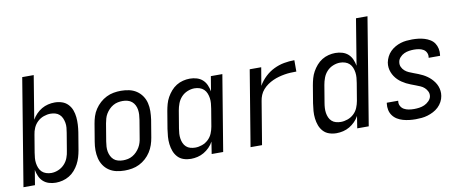

<svg xmlns="http://www.w3.org/2000/svg" viewBox="-65 -1013 3130 1299"><g transform="rotate(-10 1500.0 -363.5)"><path d="M230 8Q205 8 182.5 1Q160 -6 143.5 -21Q127 -36 117.5 -57.5Q108 -79 104 -102L87 0H8L129 -735H208L159 -437Q171 -458 188 -475.5Q205 -493 225.5 -505Q246 -517 269 -522.5Q292 -528 315 -528Q341 -528 365 -520Q389 -512 406 -494Q423 -476 431.5 -453Q440 -430 442.5 -404.5Q445 -379 443.5 -353Q442 -327 438 -301L418 -181Q414 -158 407 -134.5Q400 -111 388.5 -89.5Q377 -68 360.5 -49Q344 -30 322.5 -17Q301 -4 277 2Q253 8 230 8ZM211 -62Q235 -62 259 -72Q283 -82 301 -101Q319 -120 328 -144Q337 -168 340 -192L360 -312Q363 -329 364.5 -346.5Q366 -364 363 -380.5Q360 -397 353.5 -412Q347 -427 335 -438Q323 -449 307 -453.5Q291 -458 274 -458Q251 -458 227 -449.5Q203 -441 184.5 -423.5Q166 -406 156 -383Q146 -360 143 -337L123 -217Q120 -199 118.5 -181Q117 -163 119.5 -145.5Q122 -128 128.5 -112Q135 -96 147 -84.5Q159 -73 176 -67.5Q193 -62 211 -62Z M703 8Q674 8 646.5 2Q619 -4 596.5 -19Q574 -34 559 -56.5Q544 -79 537.5 -106Q531 -133 531 -161.5Q531 -190 536 -219L556 -339Q560 -364 568 -389Q576 -414 591 -436.5Q606 -459 626 -477Q646 -495 670 -507Q694 -519 719.5 -523.5Q745 -528 770 -528Q799 -528 826.5 -522Q854 -516 876.5 -501Q899 -486 914.5 -463.5Q930 -441 936.5 -414Q943 -387 942.5 -358.5Q942 -330 938 -301L918 -181Q914 -156 905.5 -131Q897 -106 882.5 -83.5Q868 -61 848 -43Q828 -25 804 -13Q780 -1 754 3.5Q728 8 703 8ZM704 -62Q721 -62 737.5 -65.5Q754 -69 769.5 -78Q785 -87 797.5 -100Q810 -113 819 -128Q828 -143 833 -159.5Q838 -176 840 -192L860 -312Q863 -330 864 -347.5Q865 -365 862.5 -381.5Q860 -398 852.5 -413Q845 -428 832.5 -438.5Q820 -449 803.5 -453.5Q787 -458 770 -458Q753 -458 736 -454.5Q719 -451 703.5 -442Q688 -433 675.5 -420Q663 -407 654 -392Q645 -377 640.5 -360.5Q636 -344 633 -328L613 -208Q610 -190 609 -172.5Q608 -155 611 -138.5Q614 -122 621.5 -107Q629 -92 641 -81.5Q653 -71 670 -66.5Q687 -62 704 -62Z M1158 8Q1132 8 1108 0Q1084 -8 1067.5 -26Q1051 -44 1042.5 -67Q1034 -90 1031 -115.5Q1028 -141 1030 -167Q1032 -193 1036 -219L1056 -339Q1060 -362 1066.5 -385.5Q1073 -409 1085 -430.5Q1097 -452 1113.5 -471Q1130 -490 1151 -503Q1172 -516 1196 -522Q1220 -528 1243 -528Q1268 -528 1291 -521Q1314 -514 1330.5 -499Q1347 -484 1356.5 -462.5Q1366 -441 1370 -418L1387 -520H1466L1380 0H1301L1314 -83Q1303 -62 1285.5 -44.5Q1268 -27 1247.5 -15Q1227 -3 1204 2.5Q1181 8 1158 8ZM1200 -62Q1223 -62 1247 -70.5Q1271 -79 1289.5 -96.5Q1308 -114 1317.5 -137Q1327 -160 1331 -183L1351 -303Q1354 -321 1355.5 -339Q1357 -357 1354.5 -374.5Q1352 -392 1345.5 -408Q1339 -424 1327 -435.5Q1315 -447 1298 -452.5Q1281 -458 1263 -458Q1239 -458 1214.5 -448Q1190 -438 1172.5 -419Q1155 -400 1146 -376Q1137 -352 1133 -328L1113 -208Q1110 -191 1109 -173.5Q1108 -156 1110.5 -139.5Q1113 -123 1119.5 -108Q1126 -93 1138 -82Q1150 -71 1166.5 -66.5Q1183 -62 1200 -62Z M1568 0 1654 -520H1733L1712 -396Q1731 -429 1759 -455.5Q1787 -482 1821 -498.5Q1855 -515 1890.5 -521.5Q1926 -528 1962 -528V-450Q1941 -450 1921 -449Q1901 -448 1880.5 -444.5Q1860 -441 1840 -435.5Q1820 -430 1800 -421Q1780 -412 1762 -399.5Q1744 -387 1729.5 -370.5Q1715 -354 1707 -334.5Q1699 -315 1696 -295L1647 0Z M2158 8Q2132 8 2108 0Q2084 -8 2067.5 -26Q2051 -44 2042.5 -67Q2034 -90 2031 -115.5Q2028 -141 2030 -167Q2032 -193 2036 -219L2056 -339Q2060 -362 2066.5 -385.5Q2073 -409 2085 -430.5Q2097 -452 2113.5 -471Q2130 -490 2151 -503Q2172 -516 2196 -522Q2220 -528 2243 -528Q2268 -528 2291 -521Q2314 -514 2330.5 -499Q2347 -484 2356.5 -462.5Q2366 -441 2370 -418L2422 -735H2501L2380 0H2301L2314 -83Q2303 -62 2285.5 -44.5Q2268 -27 2247.5 -15Q2227 -3 2204 2.5Q2181 8 2158 8ZM2200 -62Q2223 -62 2247 -70.5Q2271 -79 2289.5 -96.5Q2308 -114 2317.5 -137Q2327 -160 2331 -183L2351 -303Q2354 -321 2355.5 -339Q2357 -357 2354.5 -374.5Q2352 -392 2345.5 -408Q2339 -424 2327 -435.5Q2315 -447 2298 -452.5Q2281 -458 2263 -458Q2239 -458 2214.5 -448Q2190 -438 2172.5 -419Q2155 -400 2146 -376Q2137 -352 2133 -328L2113 -208Q2110 -191 2109 -173.5Q2108 -156 2110.5 -139.5Q2113 -123 2119.5 -108Q2126 -93 2138 -82Q2150 -71 2166.5 -66.5Q2183 -62 2200 -62Z M2702 8Q2680 8 2658 5.5Q2636 3 2615 -3Q2594 -9 2576 -20Q2558 -31 2545.5 -48Q2533 -65 2528.5 -86.5Q2524 -108 2527 -130L2528 -136H2606V-133Q2603 -115 2611.5 -99.5Q2620 -84 2634.5 -76Q2649 -68 2666.5 -65Q2684 -62 2703 -62Q2720 -62 2738.5 -64.5Q2757 -67 2774 -74.5Q2791 -82 2805.5 -96.5Q2820 -111 2823 -128Q2826 -146 2818.5 -161.5Q2811 -177 2799 -188Q2787 -199 2771.5 -205.5Q2756 -212 2740.5 -218Q2725 -224 2709 -230Q2693 -236 2678.5 -243.5Q2664 -251 2650 -260.5Q2636 -270 2624.5 -281.5Q2613 -293 2604 -306.5Q2595 -320 2589 -335.5Q2583 -351 2581 -368Q2579 -385 2582 -403Q2586 -423 2595.5 -442Q2605 -461 2620 -476Q2635 -491 2653.5 -501.5Q2672 -512 2691.5 -518Q2711 -524 2731 -526Q2751 -528 2771 -528Q2793 -528 2814 -525.5Q2835 -523 2855 -517Q2875 -511 2893 -500Q2911 -489 2922 -472.5Q2933 -456 2937.5 -435Q2942 -414 2939 -392L2938 -386H2860V-389Q2863 -406 2856 -421Q2849 -436 2835.5 -444Q2822 -452 2805.5 -455Q2789 -458 2771 -458Q2755 -458 2737.5 -455.5Q2720 -453 2703.5 -445.5Q2687 -438 2674 -423.5Q2661 -409 2659 -392Q2656 -374 2663 -358.5Q2670 -343 2682.5 -332Q2695 -321 2710 -314.5Q2725 -308 2741 -302Q2757 -296 2772.5 -290Q2788 -284 2802.5 -276.5Q2817 -269 2830.5 -259.5Q2844 -250 2855.5 -238.5Q2867 -227 2876.5 -213.5Q2886 -200 2892 -184.5Q2898 -169 2900 -152Q2902 -135 2899 -117Q2896 -97 2885.5 -77.5Q2875 -58 2859 -43Q2843 -28 2823.5 -18Q2804 -8 2784 -2Q2764 4 2743 6Q2722 8 2702 8Z"/></g></svg>

Font: Iosevka Algr
Style: Italic
Weight: 400
Italic angle: -9°
Monospace: yes
Designer: Belleve Invis
Foundry: Belleve Invis
Version: Version 26.0.2; ttfautohint (v1.8.3)